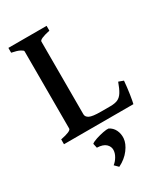

<svg xmlns="http://www.w3.org/2000/svg" viewBox="-213 -708 924 1062"><g transform="rotate(-30 249.0 -177.0)"><path d="M22 0V-30.8Q90.3 -44.4 90.3 -60.5V-554.2Q90.3 -560.1 73.7 -568.8Q57.1 -577.6 22 -584.5V-615.2H266.1V-584.5Q197.8 -569.8 197.8 -554.2V-89.8Q197.8 -72.8 216.6 -63.2Q235.4 -53.7 288.6 -53.7H348.6Q378.9 -53.7 397 -62Q415 -70.3 428 -91.1Q440.9 -111.8 454.6 -149.9L485.4 -138.7Q481.9 -96.7 475.6 -55.4Q469.2 -14.2 465.3 0ZM224.6 261.2 201.7 238.3Q218.8 225.1 230.7 204.6Q242.7 184.1 243.2 164.6Q244.1 142.6 226.6 125.7Q209 108.9 169.9 107.4L163.6 79.1Q173.3 70.8 196.5 63.2Q219.7 55.7 243.4 51Q267.1 46.4 278.8 47.9Q302.7 59.6 314.5 83.7Q326.2 107.9 324.2 136.2Q321.8 168.5 295.7 203.6Q269.5 238.8 224.6 261.2Z"/></g></svg>

Font: David Libre Medium
Style: Regular
Weight: 500
Designer: Ismar David, J. Victor Gaultney, Annie Olsen and Meir Sadan
Foundry: Monotype Imaging Inc. & SIL International
Version: Version 1.100; ttfautohint (v1.8.4.7-5d5b)